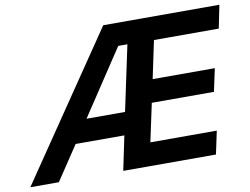

<svg xmlns="http://www.w3.org/2000/svg" viewBox="-114 -819 1207 928"><g transform="rotate(-10 489.5 -355.0)"><path d="M-37 0H103L215 -168H454L419 0H874L898 -113H572L612 -300H917L941 -412H636L675 -597H993L1016 -710H446ZM545 -599 477 -279H288L500 -599Z"/></g></svg>

Font: Geist SemiBold
Style: Italic
Weight: 600
Italic angle: -12°
Designer: Basement.studio, Andrés Briganti, Mateo Zaragoza
Foundry: Basement.studio, Vercel, Andrés Briganti, Guido Ferreyra, Mateo Zaragoza
Version: Version 1.500